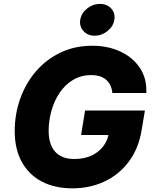

<svg xmlns="http://www.w3.org/2000/svg" viewBox="-20 -977 807 1006"><path d="M359.9 9.8Q266.6 9.8 198.5 -26.1Q130.4 -62 93.8 -129.2Q57.1 -196.3 57.1 -289.6Q57.1 -379.9 86.2 -460.7Q115.2 -541.5 168.9 -603.8Q222.7 -666 297.4 -701.7Q372.1 -737.3 463.4 -737.3Q544.9 -737.3 610.4 -707Q675.8 -676.8 712.9 -621.3Q750 -565.9 746.6 -489.7H568.8Q564.5 -534.2 536.4 -558.8Q508.3 -583.5 459 -583.5Q404.3 -583.5 362.3 -558.1Q320.3 -532.7 292 -490.2Q263.7 -447.8 249.3 -396Q234.9 -344.2 234.9 -291.5Q234.9 -220.2 269 -182.1Q303.2 -144 368.7 -144Q441.4 -144 488.5 -179Q535.6 -213.9 548.3 -269.5H404.8L425.8 -397.9H739.3L722.2 -295.9Q706.1 -198.2 654.8 -129.9Q603.5 -61.5 527.1 -25.9Q450.7 9.8 359.9 9.8ZM476.1 -790Q439.5 -790 417.2 -814.5Q395 -838.9 400.4 -873.5Q406.2 -908.2 436.5 -932.4Q466.8 -956.5 503.9 -956.5Q540.5 -956.5 562.7 -932.4Q585 -908.2 579.1 -873.5Q573.7 -838.9 543.5 -814.5Q513.2 -790 476.1 -790Z"/></svg>

Font: Inter Extra Bold
Style: Italic
Weight: 800
Italic angle: -9.39999°
Designer: Rasmus Andersson
Foundry: rsms
Version: Version 4.000;git-3c8e0fc